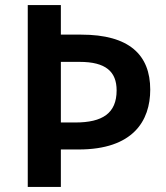

<svg xmlns="http://www.w3.org/2000/svg" viewBox="-20 -734 653 754"><path d="M570 -382C570 -519 487 -598 299 -598H219V-714H89V0H219V-147H289C502 -147 570 -259 570 -382ZM276 -253H219V-491H293C395 -491 438 -453 438 -379C438 -289 382 -253 276 -253Z"/></svg>

Font: Noto Sans Georgian SemiBold
Style: Regular
Weight: 600
Designer: Monotype Design Team, Akaki Razmadze
Foundry: Google LLC
Version: Version 2.005